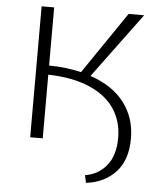

<svg xmlns="http://www.w3.org/2000/svg" viewBox="-58 -708 801 961"><g transform="rotate(5 342.5 -227.5)"><path d="M615 -38Q615 71 558.5 131.5Q502 192 410 203L402 165Q468 155 509.5 104Q551 53 551 -35Q551 -118 509 -181Q467 -244 382.5 -280.5Q298 -317 175 -320V0H112V-658H175V-366Q260 -365 337 -347L549 -658H627L386 -332Q499 -294 557 -217.5Q615 -141 615 -38Z"/></g></svg>

Font: Ysabeau Semilight
Style: Regular
Weight: 300
Designer: Christian Thalmann (Catharsis Fonts)
Version: Version 0.003